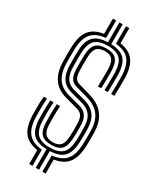

<svg xmlns="http://www.w3.org/2000/svg" viewBox="-250 -983 953 1157"><g transform="rotate(30 227.0 -404.5)"><path d="M217 101V-28.5Q150.5 -30.8 120.5 -62.1Q90.5 -93.5 87.5 -162.8Q87 -187.8 87 -211Q87 -234.2 87.8 -255.4Q88.5 -276.5 90 -294.5H112.5Q111.2 -275.2 110.5 -254.1Q109.8 -233 109.9 -210.4Q110 -187.8 110.5 -163.5Q113 -101 140.4 -73.9Q167.8 -46.8 228.2 -46.8Q288.8 -46.8 316.1 -74Q343.5 -101.2 346 -164Q346.8 -179.8 347 -196.5Q347.2 -213.2 347.2 -230Q347.2 -246.8 346.5 -261.8Q345.5 -294.5 335.5 -317.8Q325.5 -341 306.1 -355.9Q286.8 -370.8 256.8 -378.2L178.5 -399Q147.5 -407.2 127.1 -424.4Q106.8 -441.5 96.4 -469Q86 -496.5 85 -534.8Q84.2 -561.2 84.4 -586.5Q84.5 -611.8 85.2 -638.2Q87.5 -706.8 117.9 -737.9Q148.2 -769 215.5 -771.5V-909.8H238.2V-771.5Q304 -769.2 333.6 -738.1Q363.2 -707 365.8 -638Q366.5 -613.5 366.2 -579.1Q366 -544.8 364.5 -511.2H341.8Q342.8 -545 343.2 -579Q343.8 -613 343 -637.2Q340.8 -699.5 313.9 -726.4Q287 -753.2 227.8 -753.2Q166 -753.2 138.1 -726.4Q110.2 -699.5 108.2 -637.2Q107.5 -611.2 107.2 -586.2Q107 -561.2 107.8 -535.5Q108.8 -502.5 117 -479.4Q125.2 -456.2 141.9 -442Q158.5 -427.8 183.5 -421L261.8 -400.5Q297.2 -391.2 320.8 -373.4Q344.2 -355.5 356.2 -328.1Q368.2 -300.8 369.5 -262.8Q370.2 -248.8 370.4 -232.8Q370.5 -216.8 370.1 -199.2Q369.8 -181.8 368.8 -162.8Q366 -93.8 336 -62.4Q306 -31 239.8 -28.5V101ZM171.2 101V4Q105.5 -6.2 75.1 -45.6Q44.8 -85 41.8 -161Q41.2 -183.2 41.1 -207Q41 -230.8 41.8 -253.4Q42.5 -276 44.5 -294.5H67.2Q65.5 -277 64.8 -255.9Q64 -234.8 64 -211Q64 -187.2 64.8 -161.8Q67.5 -89 97.8 -53.5Q128 -18 194 -11.8V101ZM262.8 101V-11.8Q328.5 -18.2 358.8 -53.8Q389 -89.2 391.8 -162Q392.5 -177.8 392.8 -195.2Q393 -212.8 393.1 -230.2Q393.2 -247.8 392.5 -263.8Q391 -307.2 376.8 -338.8Q362.5 -370.2 335.1 -390.9Q307.8 -411.5 266.5 -422.5L188.8 -443.8Q169.2 -449.2 156.6 -460.4Q144 -471.5 137.8 -490.1Q131.5 -508.8 130.8 -536.2Q130 -561.8 130.1 -586.2Q130.2 -610.8 131 -636.5Q133 -689.2 155.5 -712.1Q178 -735 227.8 -735Q275.2 -735 296.6 -712.1Q318 -689.2 320 -636.2Q320.8 -613 320.4 -579.4Q320 -545.8 318.8 -511.2H296Q297 -546 297.5 -579Q298 -612 297.2 -635.5Q295.8 -679 279.6 -697.8Q263.5 -716.5 227.8 -716.5Q189.8 -716.5 172.5 -697.8Q155.2 -679 153.8 -635.5Q153.2 -610 153 -586.1Q152.8 -562.2 153.5 -536.8Q154.2 -515.5 158.5 -501.2Q162.8 -487 171.5 -478.6Q180.2 -470.2 194 -466.5L271.5 -444.5Q318.5 -431.5 349.8 -407.8Q381 -384 397.4 -348.5Q413.8 -313 415.2 -264.8Q416 -248.2 416 -230.4Q416 -212.5 415.6 -194.8Q415.2 -177 414.8 -161Q411.5 -85.2 381.2 -45.9Q351 -6.5 285.8 4V101ZM228.2 -65Q179.5 -65 157.5 -88Q135.5 -111 133.5 -164.2Q132.8 -188.2 132.6 -210.2Q132.5 -232.2 133.2 -253.2Q134 -274.2 135.2 -294.5H157.8Q156.8 -273.5 156.1 -252.5Q155.5 -231.5 155.6 -210Q155.8 -188.5 156.2 -165Q158 -121.5 174.6 -102.5Q191.2 -83.5 228.2 -83.5Q265 -83.5 281.8 -102.6Q298.5 -121.8 300.2 -166Q301.2 -184.2 301.5 -200.9Q301.8 -217.5 301.6 -232.4Q301.5 -247.2 301 -260Q300.2 -282 294.5 -296.8Q288.8 -311.5 277.2 -320.5Q265.8 -329.5 247.2 -334L168 -355Q125.8 -366.2 97.6 -389.2Q69.5 -412.2 55 -448.1Q40.5 -484 39 -533.5Q38.2 -560.5 38.5 -586.5Q38.8 -612.5 39.5 -640Q42.2 -715.5 72.8 -754.6Q103.2 -793.8 169.8 -804V-909.8H192.5V-788.2Q125.8 -781.8 95.4 -746.4Q65 -711 62.2 -639Q61.5 -612 61.4 -586.2Q61.2 -560.5 62 -534Q63.2 -490 75.6 -458.4Q88 -426.8 112.4 -406.8Q136.8 -386.8 173.2 -377.2L252 -356.2Q276.2 -350.2 291.6 -338.2Q307 -326.2 314.9 -307.2Q322.8 -288.2 323.8 -261Q324.5 -247.8 324.6 -232.5Q324.8 -217.2 324.4 -200.2Q324 -183.2 323 -164.8Q320.8 -111.5 298.9 -88.2Q277 -65 228.2 -65ZM387.5 -511.2Q388.8 -543.8 389.1 -578.6Q389.5 -613.5 388.8 -638.8Q386 -711.2 356.2 -746.6Q326.5 -782 261.2 -788.2V-909.8H284.2V-804Q349 -793.8 378.9 -754.6Q408.8 -715.5 411.8 -639.8Q412.5 -613 412 -577.8Q411.5 -542.5 410.2 -511.2Z"/></g></svg>

Font: Big Shoulders Inline Text Thin
Style: Bold
Weight: 700
Version: Version 2.002